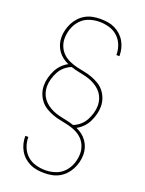

<svg xmlns="http://www.w3.org/2000/svg" viewBox="-176 -905 852 1130"><g transform="rotate(20 250.0 -340.0)"><path d="M249 143Q226 143 203 139.5Q180 136 159 126Q138 116 121 100.5Q104 85 92.5 65Q81 45 75.5 22.5Q70 0 70 -23Q70 -23 70 -23.5Q70 -24 70 -25H89Q89 -25 89 -24.5Q89 -24 89 -23Q89 8 100.5 37.5Q112 67 135 87.5Q158 108 188 116.5Q218 125 249 125Q281 125 312 114.5Q343 104 365 80.5Q387 57 398 26Q409 -5 409 -37Q409 -62 399.5 -85.5Q390 -109 372 -126.5Q354 -144 331 -154.5Q308 -165 283.5 -171Q259 -177 234.5 -181.5Q210 -186 186.5 -194.5Q163 -203 141 -216Q119 -229 103.5 -248.5Q88 -268 79.5 -292Q71 -316 71 -341Q71 -366 77.5 -390.5Q84 -415 95 -437.5Q106 -460 123.5 -478Q141 -496 163 -508Q143 -517 126 -530Q109 -543 96.5 -561Q84 -579 77.5 -600Q71 -621 71 -643Q71 -667 77 -690.5Q83 -714 94 -735Q105 -756 121.5 -773.5Q138 -791 159 -802.5Q180 -814 203.5 -818.5Q227 -823 251 -823Q274 -823 297 -819.5Q320 -816 341 -806Q362 -796 379 -780.5Q396 -765 407.5 -745Q419 -725 424.5 -702.5Q430 -680 430 -657Q430 -657 430 -656.5Q430 -656 430 -655H411Q411 -655 411 -655.5Q411 -656 411 -657Q411 -688 399.5 -717.5Q388 -747 365 -767.5Q342 -788 312 -796.5Q282 -805 251 -805Q219 -805 188 -794.5Q157 -784 135 -760.5Q113 -737 102 -706Q91 -675 91 -643Q91 -618 100.5 -594.5Q110 -571 128 -553.5Q146 -536 169 -525.5Q192 -515 216.5 -509Q241 -503 265.5 -498.5Q290 -494 313.5 -485.5Q337 -477 359 -464Q381 -451 396.5 -431.5Q412 -412 420.5 -388Q429 -364 429 -339Q429 -314 422.5 -289.5Q416 -265 405 -242.5Q394 -220 376.5 -202Q359 -184 337 -172Q357 -163 374 -150Q391 -137 403.5 -119Q416 -101 422.5 -80Q429 -59 429 -37Q429 -13 423 10.5Q417 34 406 55Q395 76 378.5 93.5Q362 111 341 122.5Q320 134 296.5 138.5Q273 143 249 143ZM312 -181Q335 -190 354 -206.5Q373 -223 384.5 -244.5Q396 -266 403 -290Q410 -314 410 -338Q410 -358 404 -377.5Q398 -397 386 -413Q374 -429 358 -441Q342 -453 323.5 -461.5Q305 -470 285.5 -475Q266 -480 247 -484H245Q231 -487 216.5 -490.5Q202 -494 188 -499Q165 -490 146 -473.5Q127 -457 115.5 -435.5Q104 -414 97 -390Q90 -366 90 -342Q90 -322 96 -302.5Q102 -283 114 -267Q126 -251 142 -239Q158 -227 176.5 -218.5Q195 -210 214.5 -205Q234 -200 253 -196H255Q269 -193 283.5 -189.5Q298 -186 312 -181Z"/></g></svg>

Font: Zed Mono Thin
Style: Regular
Weight: 100
Monospace: yes
Designer: Belleve Invis
Foundry: Belleve Invis
Version: Version 1.0.0; ttfautohint (v1.8.4)